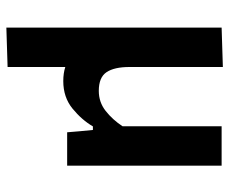

<svg xmlns="http://www.w3.org/2000/svg" viewBox="-80 -462 738 619"><g transform="rotate(90 289.5 -153.0)"><path d="M69.5 196V-498L196.5 -502V-201Q196.5 -152 213.2 -127Q230 -102 273.5 -102Q310 -102 338.2 -124.2Q366.5 -146.5 387.5 -178.5V-498H514.5V0H407Q405 -20.5 403.5 -41.5Q401.5 -62.5 399.5 -83H388Q367 -47 330.5 -17.2Q294 12.5 242 12.5Q216.5 12.5 196.5 6V192Z"/></g></svg>

Font: Heraclito SemiBold
Style: Regular
Weight: 600
Designer: Kostas Bartsokas (font) & Cristiano Sobral (main changes)
Foundry: Kostas Bartsokas (font) & Cristiano Sobral (main changes)
Version: Version 1.00;July 8, 2020;FontCreator 13.0.0.2655 64-bit